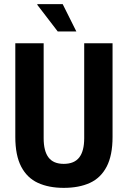

<svg xmlns="http://www.w3.org/2000/svg" viewBox="-20 -896 618 928"><path d="M288 12Q216 12 163.5 -12Q111 -36 82.5 -90.5Q54 -145 54 -234V-687H191V-228Q191 -166 214.5 -135Q238 -104 288 -104Q339 -104 363 -135Q387 -166 387 -228V-687H524V-234Q524 -145 495.5 -90.5Q467 -36 414.5 -12Q362 12 288 12ZM349 -744H259L160 -873L161 -876H283Z"/></svg>

Font: Archivo Condensed
Style: Bold
Weight: 700
Width: 3
Designer: Hector Gatti
Foundry: Omnibus-Type
Version: Version 2.001